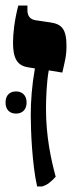

<svg xmlns="http://www.w3.org/2000/svg" viewBox="-33 -667 266 693"><path d="M101 6H119C139 0 150 -10 168 -29C151 -92 133 -175 133 -274C133 -308 135 -370 143 -413L192 -405C200 -442 207 -463 207 -501C207 -563 189 -580 149 -586L95 -594C78 -597 66 -607 66 -630V-647H33C19 -593 14 -546 14 -513C14 -458 28 -430 69 -424L93 -420C82 -358 78 -302 78 -251C78 -196 83 -73 101 6ZM-13 -297C-13 -270 3 -257 25 -257C46 -257 63 -270 63 -297C63 -324 46 -337 25 -337C3 -337 -13 -324 -13 -297Z"/></svg>

Font: Noto Serif Hebrew ExtraCondensed Black
Style: Regular
Weight: 900
Width: 2
Designer: Monotype Design Team
Foundry: Monotype Imaging Inc.
Version: Version 2.004